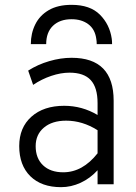

<svg xmlns="http://www.w3.org/2000/svg" viewBox="-20 -762 563 794"><path d="M232.5 12Q151.5 12 105.5 -33.2Q59.5 -78.5 59.5 -158Q59.5 -234.5 110 -279.5Q160.5 -324.5 245.5 -324.5Q319.5 -324.5 383.5 -286.5V-335.5Q383.5 -400 355.2 -430.8Q327 -461.5 267.5 -461.5Q231.5 -461.5 192 -448.2Q152.5 -435 117 -411L96.5 -470Q136.5 -495.5 183.8 -509.2Q231 -523 276 -523Q450 -523 450 -345.5V0H383.5V-58Q353 -24.5 313.5 -6.2Q274 12 232.5 12ZM241.5 -49.5Q321.5 -49.5 383.5 -128V-223.5Q321 -263 253.5 -263Q195.5 -263 161.5 -234.2Q127.5 -205.5 127.5 -157.5Q127.5 -107.5 158 -78.5Q188.5 -49.5 241.5 -49.5ZM107.5 -579.5Q107.5 -624 125.8 -661Q144 -698 181.5 -720Q219 -742 276 -742Q352.5 -742 393 -701.5Q433.5 -661 442 -602.5Q443.5 -593 443.5 -579.5H380Q380 -585.5 379.5 -591.5Q379 -597.5 378 -602.5Q372.5 -641.5 345 -662Q317.5 -682.5 276 -682.5Q227.5 -682.5 199.2 -655.5Q171 -628.5 171 -579.5Z"/></svg>

Font: Overpass Light
Style: Regular
Weight: 300
Designer: Delve Withrington, Dave Bailey, Thomas Jockin
Foundry: Delve Fonts LLC
Version: Version 4.000; ttfautohint (v1.8.3)